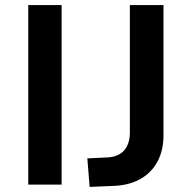

<svg xmlns="http://www.w3.org/2000/svg" viewBox="-20 -725 753 754"><path d="M91 0V-705H222V0ZM332 9 323 -103 406 -107Q432 -109 451 -120.5Q470 -132 480 -153.5Q490 -175 490 -204V-705H622V-194Q622 -135 599 -91.5Q576 -48 533 -23Q490 2 428 5Z"/></svg>

Font: Nunito Sans 7pt SemiCondensed
Style: Bold
Weight: 700
Width: 4
Designer: Vernon Adams
Foundry: Vernon Adams
Version: Version 3.101;gftools[0.9.27]